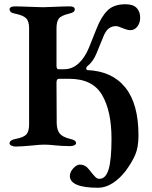

<svg xmlns="http://www.w3.org/2000/svg" viewBox="-20 -684 715 904"><path d="M309 145Q309 126 325 108.5Q341 91 356 91Q382 91 400 115Q420 141 429 149.5Q438 158 448 158Q478 158 491.5 113Q505 68 505 -31Q505 -161 460.5 -237Q416 -313 306 -313H257Q246 -313 246 -295L247 -103Q248 -72 261 -55.5Q274 -39 310 -30Q324 -27 331 -22.5Q338 -18 338 -10Q338 -4 330 0Q322 4 310 4Q275 4 235 0Q211 -3 187 -3Q168 -3 132 1Q80 6 53 6Q42 6 33.5 1.5Q25 -3 25 -9Q25 -17 32 -22Q39 -27 54 -30Q91 -37 104 -51Q117 -65 117 -99V-551Q117 -584 103 -598Q89 -612 50 -620Q25 -624 25 -641Q25 -647 32 -650.5Q39 -654 48 -654Q73 -654 119 -652Q163 -650 183 -650Q199 -650 239 -652Q283 -654 310 -654Q320 -654 326 -650.5Q332 -647 332 -640Q332 -632 325.5 -627.5Q319 -623 306 -620Q268 -611 257 -596.5Q246 -582 246 -550V-375Q246 -358 255 -358H282Q320 -358 350 -385.5Q380 -413 399 -460L435 -550Q457 -606 486.5 -635Q516 -664 571 -664Q607 -664 623.5 -646.5Q640 -629 640 -601Q640 -577 627 -559.5Q614 -542 594 -542Q580 -542 556 -552Q536 -561 526 -561Q506 -561 491.5 -549.5Q477 -538 466 -510L435 -434Q419 -394 390 -371Q386 -367 386 -362Q386 -356 391 -354Q508 -349 570 -272Q632 -195 632 -47Q632 9 617 44Q602 79 573 119Q545 156 511 178Q477 200 442 200Q376 200 342.5 186Q309 172 309 145Z"/></svg>

Font: EB Garamond SemiBold
Style: Regular
Weight: 600
Designer: Georg Duffner and Octavio Pardo
Foundry: Georg Duffner
Version: Version 1.000